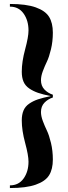

<svg xmlns="http://www.w3.org/2000/svg" viewBox="-20 -800 342 970"><path d="M30 150V136.5Q74.5 136.5 99.2 101.8Q124 67 124 17Q124 -15.5 107 -78.2Q90 -141 90 -191.5Q90 -221 98.8 -241.8Q107.5 -262.5 127.5 -276.2Q147.5 -290 172.2 -298.2Q197 -306.5 236.5 -314.5Q197 -322.5 172.2 -331Q147.5 -339.5 127.5 -353.2Q107.5 -367 98.8 -387.5Q90 -408 90 -437.5Q90 -488 107 -550.8Q124 -613.5 124 -646Q124 -696.5 99.2 -731.5Q74.5 -766.5 30 -766.5V-780Q112 -780 160.5 -762.8Q209 -745.5 228 -714.8Q247 -684 247 -635Q247 -590.5 237.5 -551Q228 -511.5 217 -488.8Q206 -466 196.5 -440.8Q187 -415.5 187 -395Q187 -366.5 204.2 -348.2Q221.5 -330 247 -321.5V-307.5Q221.5 -299 204.2 -280.8Q187 -262.5 187 -234Q187 -213.5 196.5 -188.2Q206 -163 217 -140.2Q228 -117.5 237.5 -78Q247 -38.5 247 6Q247 55 228 85.5Q209 116 160.5 133Q112 150 30 150Z"/></svg>

Font: Bodoni* 16pt Medium
Style: Regular
Weight: 500
Version: Version 2.3